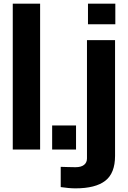

<svg xmlns="http://www.w3.org/2000/svg" viewBox="-20 -820 700 1053"><path d="M50 0V-800H200V0ZM266 0V-132H397V0ZM462.5 -687V-800H612.5V-687ZM394 213Q375.5 213 354 211Q332.5 209 313 206V95Q328 95.5 352.8 96.2Q377.5 97 394 97Q425 97 441 84.2Q457 71.5 457 49V-600H611V35Q611 130 557.2 171.5Q503.5 213 394 213Z"/></svg>

Font: Big Shoulders Stencil Text Thin Black
Style: Regular
Weight: 900
Version: Version 2.001